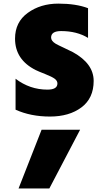

<svg xmlns="http://www.w3.org/2000/svg" viewBox="-20 -608 573 1066"><path d="M63.5 -393.6Q63.5 -485.4 134.3 -536.6Q205.1 -587.9 303.7 -587.9Q402.3 -587.9 468.8 -562.5V-397.5Q407.2 -435.5 319.3 -435.5Q263.7 -435.5 263.7 -399.4Q263.7 -380.9 289.1 -365.2Q302.7 -357.4 335.4 -342.3Q368.2 -327.1 384.8 -318.4Q500 -254.9 500 -158.7Q500 -62.5 432.1 -11.7Q364.3 39.1 257.3 39.1Q150.4 39.1 66.4 1V-170.9Q145.5 -110.4 243.2 -110.4Q298.8 -110.4 298.8 -144.5Q298.8 -159.2 284.2 -170.4Q269.5 -181.6 231 -196.8Q192.4 -211.9 178.7 -218.8Q63.5 -276.4 63.5 -393.6ZM83 438.5 210.9 112.3H424.8L253.9 438.5Z"/></svg>

Font: GenEi M Gothic v2 Black
Style: Regular
Weight: 900
Version: Version 2.0